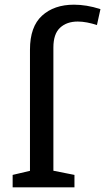

<svg xmlns="http://www.w3.org/2000/svg" viewBox="-20 -800 449 820"><path d="M34 0V-53L119 -73L108 -60V-588Q108 -686 159.5 -733Q211 -780 296 -780Q322 -780 350 -775.5Q378 -771 409 -761L394 -693Q373 -700 352 -704Q331 -708 312 -708Q265 -708 236.5 -681.5Q208 -655 208 -597V-61L197 -73L298 -53V0Z"/></svg>

Font: Bitter Thin Medium
Style: Regular
Weight: 500
Version: Version 3.021